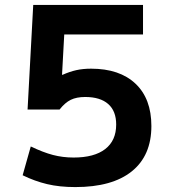

<svg xmlns="http://www.w3.org/2000/svg" viewBox="-20 -750 687 780"><path d="M286 10Q222 10 171.5 -2Q121 -14 72 -38L105 -155Q155 -131 195 -120.5Q235 -110 279 -110Q363 -110 407.5 -144.5Q452 -179 452 -244Q452 -299 419.5 -327.5Q387 -356 326 -356Q291 -356 267.5 -344.5Q244 -333 222 -305H92L115 -730H561V-610H241L232 -446H234Q263 -459 290 -465Q317 -471 350 -471Q466 -471 530.5 -410Q595 -349 595 -238Q595 -118 515.5 -54Q436 10 286 10Z"/></svg>

Font: M PLUS 2
Style: Bold
Weight: 700
Designer: Coji Morishita
Foundry: UNDERFOREST DESIGN
Version: Version 1.001